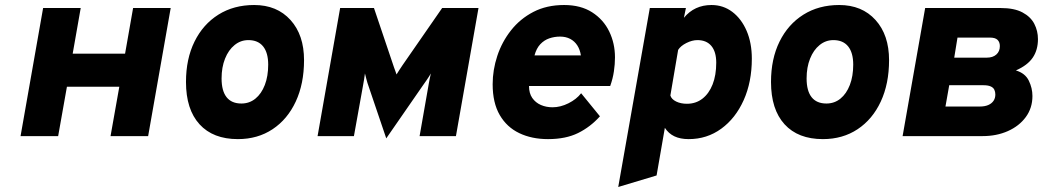

<svg xmlns="http://www.w3.org/2000/svg" viewBox="-20 -543 4161 766"><path d="M62 0 152 -511H302L270 -329H479L511 -511H661L571 0H421L456 -197H247L212 0Z M929 12Q830 12 776 -47.2Q722 -106.5 722 -216Q722 -308 756 -377Q790 -446 851.2 -484.5Q912.5 -523 994 -523Q1085 -523 1139 -463.2Q1193 -403.5 1193 -303Q1193 -209 1160 -138Q1127 -67 1067.5 -27.5Q1008 12 929 12ZM943 -130Q975 -130 999 -149.5Q1023 -169 1036.5 -204Q1050 -239 1050 -285Q1050 -332.5 1029.8 -357.8Q1009.5 -383 971 -383Q940 -383 915.8 -363.2Q891.5 -343.5 877.8 -309Q864 -274.5 864 -230Q864 -180.5 884 -155.2Q904 -130 943 -130Z M1521 9 1446 -212Q1444 -219 1441.5 -228.2Q1439 -237.5 1436 -250Q1434.5 -239 1432.5 -226Q1430.5 -213 1428 -200L1392 0H1247L1337 -511H1472L1552 -274Q1554.5 -267.5 1557.2 -259.8Q1560 -252 1562 -246Q1567.5 -255 1573.5 -264.2Q1579.5 -273.5 1586 -283L1744 -511H1889L1799 0H1654L1691 -211Q1692.5 -219.5 1694.2 -228Q1696 -236.5 1699 -250Q1691 -236 1681 -221.8Q1671 -207.5 1665 -199Z M2166.5 12Q2101.5 12 2051.8 -11.8Q2002 -35.5 1973.8 -84Q1945.5 -132.5 1945.5 -207Q1945.5 -264 1964 -320Q1982.5 -376 2018.8 -422Q2055 -468 2108 -495.5Q2161 -523 2230.5 -523Q2297 -523 2342.2 -494Q2387.5 -465 2410.5 -417.5Q2433.5 -370 2433.5 -314Q2433.5 -287 2429.2 -258.2Q2425 -229.5 2414.5 -200H2090.5Q2090.5 -171 2103.5 -152.2Q2116.5 -133.5 2137.8 -124.2Q2159 -115 2184.5 -115Q2216 -115 2248 -131Q2280 -147 2298.5 -171L2373.5 -79Q2335.5 -36.5 2286.2 -12.2Q2237 12 2166.5 12ZM2112.5 -322H2297.5Q2294 -345 2283.2 -361.8Q2272.5 -378.5 2255 -387.8Q2237.5 -397 2214.5 -397Q2192 -397 2171.5 -390Q2151 -383 2135.5 -366.5Q2120 -350 2112.5 -322Z M2446.5 203 2572.5 -511H2716.5L2708.5 -472Q2750.5 -523 2818.5 -523Q2865.5 -523 2901.8 -495.5Q2938 -468 2958.8 -419.8Q2979.5 -371.5 2979.5 -309Q2979.5 -216 2947 -143.5Q2914.5 -71 2857.5 -29.5Q2800.5 12 2727.5 12Q2694 12 2670.5 0.8Q2647 -10.5 2632.5 -33L2599.5 157ZM2720.5 -129Q2756 -129 2782.2 -149.2Q2808.5 -169.5 2823 -206.2Q2837.5 -243 2837.5 -293Q2837.5 -336.5 2818 -359.8Q2798.5 -383 2762.5 -383Q2741.5 -383 2718.5 -371.5Q2695.5 -360 2685.5 -344L2654.5 -162Q2659 -147 2677.5 -138Q2696 -129 2720.5 -129Z M3263 12Q3164 12 3110 -47.2Q3056 -106.5 3056 -216Q3056 -308 3090 -377Q3124 -446 3185.2 -484.5Q3246.5 -523 3328 -523Q3419 -523 3473 -463.2Q3527 -403.5 3527 -303Q3527 -209 3494 -138Q3461 -67 3401.5 -27.5Q3342 12 3263 12ZM3277 -130Q3309 -130 3333 -149.5Q3357 -169 3370.5 -204Q3384 -239 3384 -285Q3384 -332.5 3363.8 -357.8Q3343.5 -383 3305 -383Q3274 -383 3249.8 -363.2Q3225.5 -343.5 3211.8 -309Q3198 -274.5 3198 -230Q3198 -180.5 3218 -155.2Q3238 -130 3277 -130Z M3581 0 3671 -511H3972Q4026.5 -511 4059.2 -493.5Q4092 -476 4106.5 -447.8Q4121 -419.5 4121 -387Q4121 -343.5 4100.2 -313Q4079.5 -282.5 4033 -262Q4070 -251 4084.5 -221.2Q4099 -191.5 4099 -160Q4099 -112 4072.5 -76Q4046 -40 4001 -20Q3956 0 3900 0ZM3752 -118H3889Q3909 -118 3922.8 -124Q3936.5 -130 3943.8 -140.8Q3951 -151.5 3951 -166Q3951 -176.5 3947 -185Q3943 -193.5 3932.5 -198.2Q3922 -203 3903 -203H3767ZM3787 -313H3917Q3941 -313 3955 -325.5Q3969 -338 3969 -359Q3969 -375 3959.8 -384Q3950.5 -393 3930 -393H3800Z"/></svg>

Font: Overpass Black
Style: Italic
Weight: 900
Italic angle: -10°
Designer: Delve Withrington, Dave Bailey, Thomas Jockin
Foundry: Delve Fonts LLC
Version: Version 4.000